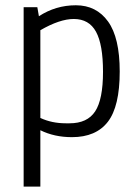

<svg xmlns="http://www.w3.org/2000/svg" viewBox="-20 -508 519 718"><path d="M130.9 -21V189.9H68.4V-481H119.6L125.5 -447.3Q188.5 -488.3 263.7 -488.3Q340.3 -488.3 384 -427.7Q427.7 -367.2 427.7 -240.7Q427.7 -109.9 383.3 -52.5Q338.9 4.9 249 4.9Q183.1 4.9 130.9 -21ZM130.9 -395V-66.9Q173.8 -46.9 226.1 -46.9H240.2Q306.6 -46.9 335.9 -91.6Q365.2 -136.2 365.2 -239.7Q365.2 -341.3 339.1 -389.2Q313 -437 255.9 -437Q203.6 -437 130.9 -395Z"/></svg>

Font: Anaheim
Style: Regular
Weight: 400
Designer: vernon adams
Foundry: vernon adams
Version: Version 1.002; ttfautohint (v0.93.5-3d13) -l 8 -r 50 -G 200 